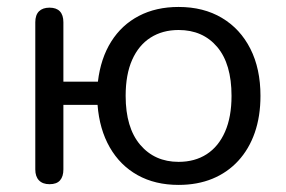

<svg xmlns="http://www.w3.org/2000/svg" viewBox="-20 -515 809 544"><path d="M486 8.9Q419.6 8.9 370 -18.7Q320.4 -46.3 291 -97.5Q261.7 -148.7 256.4 -217.9H159.6V-34.8Q159.6 -14.9 150.1 -4Q140.7 6.9 120.3 6.9Q100.9 6.9 90.4 -4Q80 -14.9 80 -34.8V-452Q80 -472.4 90.4 -482.9Q100.9 -493.3 120.3 -493.3Q139.7 -493.3 149.6 -482.9Q159.6 -472.4 159.6 -452V-283.6H257.4Q265.2 -349.7 295.1 -397.2Q324.9 -444.6 373.5 -469.9Q422.1 -495.3 486 -495.3Q556.7 -495.3 608.7 -464.3Q660.8 -433.3 689.4 -376.8Q718 -320.3 718 -243.4Q718 -185.5 701.8 -139Q685.6 -92.5 655 -59.3Q624.4 -26.1 581.9 -8.6Q539.3 8.9 486 8.9ZM486 -56.4Q532 -56.4 565.6 -78.1Q599.2 -99.8 617.6 -141.7Q636 -183.5 636 -243.4Q636 -334 595.4 -382Q554.7 -430 486 -430Q440.5 -430 406.7 -408.5Q372.9 -387 354.4 -345.4Q336 -303.8 336 -243.4Q336 -153.3 377.2 -104.8Q418.3 -56.4 486 -56.4Z"/></svg>

Font: Nunito ExtraLight
Style: Regular
Weight: 200
Designer: Vernon Adams
Foundry: Vernon Adams
Version: Version 3.602